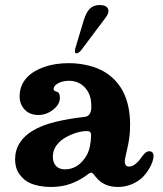

<svg xmlns="http://www.w3.org/2000/svg" viewBox="-20 -733 647 763"><path d="M98 -6Q74 -17 57 -41Q40 -65 40 -99Q40 -136 58 -164.5Q76 -193 109 -213Q147 -236 201.5 -249Q256 -262 313 -268Q329 -269 336 -279.5Q343 -290 343 -308Q343 -320 341 -336Q335 -370 311.5 -391Q288 -412 254 -412Q229 -412 211 -402Q193 -392 193 -379Q193 -375 195.5 -373Q198 -371 204 -369Q212 -367 215 -361Q218 -355 218 -344Q218 -318 191 -297Q164 -276 133 -276Q98 -276 78 -297.5Q58 -319 58 -350Q58 -394 87 -425Q111 -451 154.5 -466.5Q198 -482 254 -482Q293 -482 332 -472.5Q371 -463 399 -445Q497 -383 497 -237Q497 -206 493.5 -182.5Q490 -159 483 -130Q476 -102 476 -91Q476 -81 480.5 -76Q485 -71 493 -71Q509 -71 527 -89Q537 -99 542 -108L552 -120Q562 -132 573 -132Q582 -132 586.5 -126Q591 -120 590 -109Q588 -90 575.5 -67.5Q563 -45 547 -29Q530 -12 504 -1Q478 10 448 10Q421 10 399.5 0.5Q378 -9 364 -26L357 -34Q353 -40 349 -43.5Q345 -47 342 -47Q338 -47 330 -41L329 -40Q297 -16 261.5 -3Q226 10 183 10Q134 10 98 -6ZM319 -107Q332 -126 337 -150.5Q342 -175 342 -195Q342 -206 337 -209.5Q332 -213 318 -212Q292 -210 265.5 -199Q239 -188 222 -174Q190 -147 190 -110Q190 -87 202.5 -73.5Q215 -60 238 -60Q287 -60 319 -107ZM279 -540 313 -653Q323 -685 337.5 -699Q352 -713 376 -713Q402 -713 409 -698.5Q416 -684 399 -662L306 -538Q294 -521 283 -521Q279 -521 278 -526Q277 -531 279 -540Z"/></svg>

Font: Raigarh
Style: Regular
Weight: 400
Designer: jaikishan Patel
Foundry: MagicType
Version: Version 1.000;FEAKit 1.0